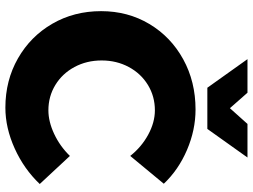

<svg xmlns="http://www.w3.org/2000/svg" viewBox="-136 -814 963 732"><g transform="rotate(90 346.0 -448.5)"><path d="M401 -557Q348 -557 304.5 -530.5Q261 -504 236 -457.5Q211 -411 211 -354Q211 -297 236 -250.5Q261 -204 304.5 -177.5Q348 -151 401 -151Q444 -151 491 -173Q538 -195 575 -233L682 -118Q625 -58 546.5 -22.5Q468 13 391 13Q287 13 203 -35Q119 -83 71 -166Q23 -249 23 -352Q23 -454 72 -536Q121 -618 206.5 -665Q292 -712 398 -712Q476 -712 552 -679.5Q628 -647 681 -591L575 -463Q541 -506 494 -531.5Q447 -557 401 -557ZM453 -910H581L472 -757H315L206 -910H334L393 -843Z"/></g></svg>

Font: Gontserrat
Style: Bold
Weight: 700
Designer: Julieta Ulanovsky
Foundry: Julieta Ulanovsky
Version: Version 6.001